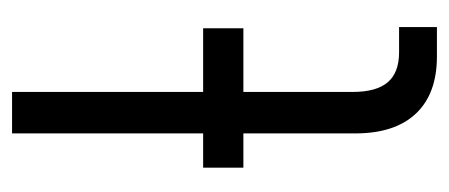

<svg xmlns="http://www.w3.org/2000/svg" viewBox="-229 -501 730 312"><g transform="rotate(-90 136.0 -345.0)"><path d="M19.5 -379.9H75.2V-690.4H142.6V-379.9H246.1V-314.5H142.6V-136.7Q142.6 -98.6 158.2 -80.1Q173.8 -61.5 207 -61.5H248V0H200.2Q139.6 0 107.4 -34.2Q75.2 -68.4 75.2 -132.8V-314.5H19.5Z"/></g></svg>

Font: Dinish
Style: Regular
Weight: 400
Designer: Bert Driehuis
Foundry: Playbeing
Version: Version 3.006; git-39231f3c-release